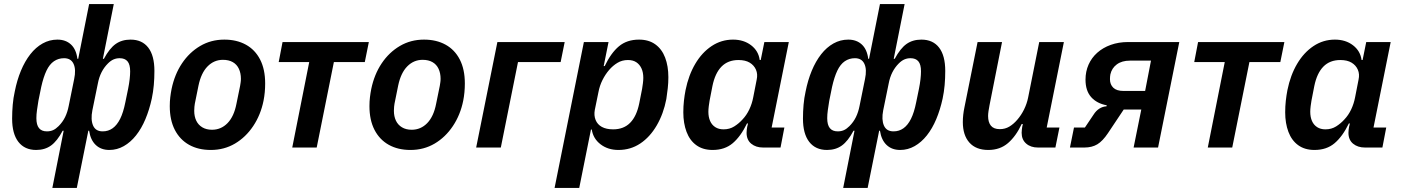

<svg xmlns="http://www.w3.org/2000/svg" viewBox="-20 -730 6931 950"><path d="M239 200 295 -83H290Q263 -32 232.5 -10Q202 12 159 12Q102 12 71 -28Q40 -68 40 -143Q40 -178 43 -212Q46 -246 53 -277Q64 -333 83.5 -380Q103 -427 130 -461.5Q157 -496 191 -515Q225 -534 264 -534Q305 -534 331 -510Q357 -486 363 -439H367L421 -710H543L489 -439H494Q522 -491 552.5 -512.5Q583 -534 626 -534Q683 -534 713.5 -494.5Q744 -455 744 -379Q744 -343 741 -309Q738 -275 731 -242Q719 -187 699.5 -140.5Q680 -94 653 -60Q626 -26 592.5 -7Q559 12 521 12Q480 12 454 -12.5Q428 -37 421 -83H417L360 200ZM212 -80Q229 -80 242.5 -86Q256 -92 270 -106Q290 -126 302 -150.5Q314 -175 320 -206L347 -339Q357 -386 344 -414Q331 -442 297 -442Q269 -442 247 -427Q225 -412 210 -380.5Q195 -349 184 -300L170 -231Q166 -206 163 -185Q160 -164 160 -145Q160 -112 173 -96Q186 -80 212 -80ZM488 -80Q516 -80 537.5 -95.5Q559 -111 574.5 -142Q590 -173 600 -223L614 -291Q619 -316 621.5 -338Q624 -360 624 -377Q624 -411 611 -426.5Q598 -442 572 -442Q556 -442 542 -436Q528 -430 514 -416Q495 -397 482.5 -372.5Q470 -348 464 -316L437 -184Q428 -138 440.5 -109Q453 -80 488 -80Z M1023 12Q961 12 915.5 -13.5Q870 -39 845 -87.5Q820 -136 820 -205Q820 -228 822.5 -249Q825 -270 829 -290Q844 -362 880.5 -416.5Q917 -471 970.5 -502.5Q1024 -534 1090 -534Q1151 -534 1196.5 -509Q1242 -484 1267 -435.5Q1292 -387 1292 -317Q1292 -295 1290 -273.5Q1288 -252 1284 -232Q1270 -162 1233 -106.5Q1196 -51 1142.5 -19.5Q1089 12 1023 12ZM1029 -88Q1074 -88 1106 -121Q1138 -154 1150 -217L1168 -305Q1169 -312 1170.5 -321Q1172 -330 1172 -340Q1172 -368 1162 -389.5Q1152 -411 1132 -422.5Q1112 -434 1083 -434Q1039 -434 1007 -401.5Q975 -369 962 -306L944 -217Q943 -211 942 -202Q941 -193 941 -182Q941 -154 951 -133Q961 -112 981 -100Q1001 -88 1029 -88Z M1426 0 1510 -423H1359L1378 -522H1805L1785 -423H1632L1547 0Z M2011 12Q1949 12 1903.5 -13.5Q1858 -39 1833 -87.5Q1808 -136 1808 -205Q1808 -228 1810.5 -249Q1813 -270 1817 -290Q1832 -362 1868.5 -416.5Q1905 -471 1958.5 -502.5Q2012 -534 2078 -534Q2139 -534 2184.5 -509Q2230 -484 2255 -435.5Q2280 -387 2280 -317Q2280 -295 2278 -273.5Q2276 -252 2272 -232Q2258 -162 2221 -106.5Q2184 -51 2130.5 -19.5Q2077 12 2011 12ZM2017 -88Q2062 -88 2094 -121Q2126 -154 2138 -217L2156 -305Q2157 -312 2158.5 -321Q2160 -330 2160 -340Q2160 -368 2150 -389.5Q2140 -411 2120 -422.5Q2100 -434 2071 -434Q2027 -434 1995 -401.5Q1963 -369 1950 -306L1932 -217Q1931 -211 1930 -202Q1929 -193 1929 -182Q1929 -154 1939 -133Q1949 -112 1969 -100Q1989 -88 2017 -88Z M2336 0 2441 -522H2774L2754 -423H2543L2458 0Z M2724 200 2869 -522H2991L2967 -403H2972Q3003 -468 3042.5 -501Q3082 -534 3142 -534Q3190 -534 3222.5 -510.5Q3255 -487 3271 -445Q3287 -403 3287 -348Q3287 -320 3284 -293Q3281 -266 3277 -240Q3263 -167 3229.5 -109.5Q3196 -52 3148 -20Q3100 12 3040 12Q2988 12 2951.5 -16Q2915 -44 2908 -89H2904L2846 200ZM3014 -90Q3066 -90 3098 -122.5Q3130 -155 3143 -219L3157 -290Q3159 -302 3161 -317.5Q3163 -333 3163 -345Q3163 -372 3154 -391.5Q3145 -411 3128.5 -422Q3112 -433 3087 -433Q3058 -433 3035 -419Q3012 -405 2994 -384Q2975 -362 2961 -334Q2947 -306 2941 -274L2923 -186Q2918 -159 2927 -136.5Q2936 -114 2958 -102Q2980 -90 3014 -90Z M3842 0H3756Q3720 0 3697 -19Q3674 -38 3674 -73Q3674 -80 3675 -88.5Q3676 -97 3677 -102L3681 -119H3676Q3645 -55 3605.5 -21.5Q3566 12 3506 12Q3458 12 3425.5 -11.5Q3393 -35 3377 -77.5Q3361 -120 3361 -174Q3361 -204 3364 -231Q3367 -258 3372 -284Q3387 -358 3420 -414Q3453 -470 3501 -502Q3549 -534 3607 -534Q3660 -534 3696.5 -506Q3733 -478 3739 -433H3744L3762 -522H3883L3798 -99H3861ZM3560 -90Q3590 -90 3613 -104.5Q3636 -119 3654 -139Q3674 -160 3687.5 -188.5Q3701 -217 3707 -249L3724 -336Q3730 -363 3720.5 -385Q3711 -407 3689.5 -420Q3668 -433 3634 -433Q3582 -433 3550 -400.5Q3518 -368 3505 -304L3491 -232Q3489 -221 3487 -205Q3485 -189 3485 -177Q3485 -151 3493.5 -131.5Q3502 -112 3519 -101Q3536 -90 3560 -90Z M4152 200 4208 -83H4203Q4176 -32 4145.5 -10Q4115 12 4072 12Q4015 12 3984 -28Q3953 -68 3953 -143Q3953 -178 3956 -212Q3959 -246 3966 -277Q3977 -333 3996.5 -380Q4016 -427 4043 -461.5Q4070 -496 4104 -515Q4138 -534 4177 -534Q4218 -534 4244 -510Q4270 -486 4276 -439H4280L4334 -710H4456L4402 -439H4407Q4435 -491 4465.5 -512.5Q4496 -534 4539 -534Q4596 -534 4626.5 -494.5Q4657 -455 4657 -379Q4657 -343 4654 -309Q4651 -275 4644 -242Q4632 -187 4612.5 -140.5Q4593 -94 4566 -60Q4539 -26 4505.5 -7Q4472 12 4434 12Q4393 12 4367 -12.5Q4341 -37 4334 -83H4330L4273 200ZM4125 -80Q4142 -80 4155.5 -86Q4169 -92 4183 -106Q4203 -126 4215 -150.5Q4227 -175 4233 -206L4260 -339Q4270 -386 4257 -414Q4244 -442 4210 -442Q4182 -442 4160 -427Q4138 -412 4123 -380.5Q4108 -349 4097 -300L4083 -231Q4079 -206 4076 -185Q4073 -164 4073 -145Q4073 -112 4086 -96Q4099 -80 4125 -80ZM4401 -80Q4429 -80 4450.5 -95.5Q4472 -111 4487.5 -142Q4503 -173 4513 -223L4527 -291Q4532 -316 4534.5 -338Q4537 -360 4537 -377Q4537 -411 4524 -426.5Q4511 -442 4485 -442Q4469 -442 4455 -436Q4441 -430 4427 -416Q4408 -397 4395.5 -372.5Q4383 -348 4377 -316L4350 -184Q4341 -138 4353.5 -109Q4366 -80 4401 -80Z M4817 -522H4938L4876 -209Q4873 -194 4871 -180Q4869 -166 4869 -156Q4869 -125 4883 -108Q4897 -91 4927 -91Q4953 -91 4974 -103.5Q4995 -116 5013 -137Q5033 -160 5047 -188.5Q5061 -217 5067 -247L5122 -522H5244L5159 -99H5222L5202 0H5116Q5080 0 5057.5 -19.5Q5035 -39 5035 -73Q5035 -80 5036 -88.5Q5037 -97 5038 -103L5041 -116H5035Q5007 -56 4967.5 -22Q4928 12 4870 12Q4809 12 4776.5 -24.5Q4744 -61 4744 -126Q4744 -144 4746 -162Q4748 -180 4752 -199Z M5274 0 5294 -99H5348L5391 -163Q5403 -182 5419.5 -192.5Q5436 -203 5455 -204L5456 -209Q5407 -218 5379 -249.5Q5351 -281 5351 -336Q5351 -376 5366 -410Q5381 -444 5409 -469Q5437 -494 5476 -508Q5515 -522 5562 -522H5815L5710 0H5589L5627 -188H5540L5462 -71Q5436 -32 5409.5 -16Q5383 0 5345 0ZM5675 -430H5571Q5531 -430 5506 -411.5Q5481 -393 5474 -362Q5473 -357 5472.5 -350.5Q5472 -344 5472 -338Q5472 -312 5488.5 -296Q5505 -280 5539 -280H5646Z M5956 0 6040 -423H5889L5908 -522H6335L6315 -423H6162L6077 0Z M6820 0H6734Q6698 0 6675 -19Q6652 -38 6652 -73Q6652 -80 6653 -88.5Q6654 -97 6655 -102L6659 -119H6654Q6623 -55 6583.5 -21.5Q6544 12 6484 12Q6436 12 6403.5 -11.5Q6371 -35 6355 -77.5Q6339 -120 6339 -174Q6339 -204 6342 -231Q6345 -258 6350 -284Q6365 -358 6398 -414Q6431 -470 6479 -502Q6527 -534 6585 -534Q6638 -534 6674.5 -506Q6711 -478 6717 -433H6722L6740 -522H6861L6776 -99H6839ZM6538 -90Q6568 -90 6591 -104.5Q6614 -119 6632 -139Q6652 -160 6665.5 -188.5Q6679 -217 6685 -249L6702 -336Q6708 -363 6698.5 -385Q6689 -407 6667.5 -420Q6646 -433 6612 -433Q6560 -433 6528 -400.5Q6496 -368 6483 -304L6469 -232Q6467 -221 6465 -205Q6463 -189 6463 -177Q6463 -151 6471.5 -131.5Q6480 -112 6497 -101Q6514 -90 6538 -90Z"/></svg>

Font: IBM Plex Sans SemiBold
Style: Italic
Weight: 600
Italic angle: -11.31°
Designer: Mike Abbink, Paul van der Laan, Pieter van Rosmalen
Foundry: Bold Monday
Version: Version 3.201